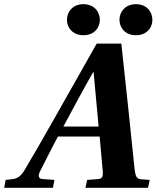

<svg xmlns="http://www.w3.org/2000/svg" viewBox="-44 -901 751 921"><path d="M529 -806C529 -768 557 -732 608 -732C660 -732 687 -768 687 -806C687 -844 660 -881 608 -881C557 -881 529 -844 529 -806ZM277 -806C277 -768 305 -732 356 -732C408 -732 435 -768 435 -806C435 -844 408 -881 356 -881C305 -881 277 -844 277 -806ZM-24 0H210L217 -38L161 -42C139 -43 138 -59 148 -79C176 -132 202 -188 234 -246H434L449 -79C451 -55 446 -43 426 -42L374 -38L366 0H666L674 -38L633 -41C610 -43 606 -58 602 -86C594 -159 580 -302 572 -375L538 -692H420L226 -349C166 -243 103 -133 75 -87C55 -54 40 -44 10 -41L-17 -38ZM260 -294C273 -319 386 -528 403 -555H405L429 -294Z"/></svg>

Font: Heuristica
Style: Bold Italic
Weight: 700
Italic angle: -13°
Version: Version 1.0.1